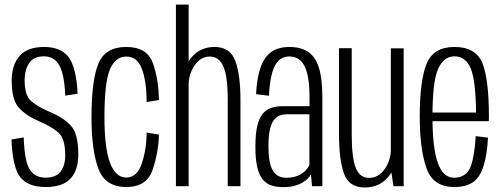

<svg xmlns="http://www.w3.org/2000/svg" viewBox="-20 -805 2171 830"><path d="M177.5 3.5Q251 3.5 284.8 -33Q318.5 -69.5 318.5 -137.5Q318.5 -229.5 284.2 -264.2Q250 -299 193.5 -322Q142.5 -344 114.5 -368.2Q86.5 -392.5 86.5 -456.5Q86.5 -504.5 106.5 -533Q126.5 -561.5 169.5 -561.5Q215.5 -561.5 237 -521.5Q258.5 -481.5 262 -391.5L315.5 -400Q310 -514 276.5 -558Q243 -602 170 -602Q98.5 -602 64.5 -563Q30.5 -524 30.5 -456Q30.5 -373.5 61.5 -339.2Q92.5 -305 149.5 -280.5Q201.5 -258.5 231.8 -232.5Q262 -206.5 262 -133Q262 -90.5 242.2 -63.8Q222.5 -37 177.5 -37Q131.5 -37 108.8 -72Q86 -107 82.5 -211L29.5 -202Q35 -75.5 70 -36Q105 3.5 177.5 3.5Z M526 3.5Q615 3.5 640.2 -72.5Q665.5 -148.5 667 -223L614 -232Q613.5 -159.5 593 -98.5Q572.5 -37.5 526 -37.5Q479.5 -37.5 455.5 -101.5Q431.5 -165.5 431.5 -298.5Q431.5 -448.5 455 -504.5Q478.5 -560.5 526 -560.5Q573 -560.5 593.2 -507.8Q613.5 -455 614 -364L667 -372.5Q665.5 -465.5 640.2 -533.8Q615 -602 526 -602Q434.5 -602 405 -529.2Q375.5 -456.5 375.5 -298.5Q375.5 -156.5 405 -76.5Q434.5 3.5 526 3.5Z M740.5 0H795.5V-785H740.5ZM964.5 0H1019.5V-373.5Q1019.5 -480 997.5 -541Q975.5 -602 907 -602Q845 -602 807.2 -556.2Q769.5 -510.5 769.5 -453.5L795 -433.5Q795 -484 821.2 -522.2Q847.5 -560.5 886.5 -560.5Q927.5 -560.5 946 -516.8Q964.5 -473 964.5 -375Z M1204.5 4Q1231.5 4 1252 -1.5Q1272.5 -7 1287.2 -15.5Q1302 -24 1311.2 -33.5Q1320.5 -43 1324 -52L1329 0H1373.5V-384Q1373.5 -467 1357.8 -514.5Q1342 -562 1310.2 -582Q1278.5 -602 1230.5 -602Q1199 -602 1173.8 -592Q1148.5 -582 1130.2 -558.8Q1112 -535.5 1101 -496.2Q1090 -457 1087 -398L1142.5 -391Q1146 -455 1157 -492Q1168 -529 1186.5 -545Q1205 -561 1230.5 -561Q1259 -561 1278.2 -544Q1297.5 -527 1307.8 -488.5Q1318 -450 1318 -385V-346H1203Q1174.5 -346 1152 -338.5Q1129.5 -331 1114.5 -311.8Q1099.5 -292.5 1091.8 -259Q1084 -225.5 1084 -172Q1084 -117.5 1092 -82.8Q1100 -48 1115.8 -29.2Q1131.5 -10.5 1153.8 -3.2Q1176 4 1204.5 4ZM1218 -36.5Q1201.5 -36.5 1187.5 -42.2Q1173.5 -48 1162.8 -62.5Q1152 -77 1146.2 -104Q1140.5 -131 1140.5 -174.5Q1140.5 -217 1146.8 -244.2Q1153 -271.5 1163.8 -285.8Q1174.5 -300 1189.2 -305.5Q1204 -311 1221.5 -311H1317.5V-93Q1313 -80.5 1300.2 -67.2Q1287.5 -54 1266.8 -45.2Q1246 -36.5 1218 -36.5Z M1681 0H1725V-596H1669.5V-74.5ZM1500.5 -596.5H1445.5V-223Q1445.5 -117.5 1466.5 -56Q1487.5 5.5 1557 5.5Q1620 5.5 1658.5 -40.5Q1697 -86.5 1697 -143L1670 -163Q1670 -112.5 1643 -74.2Q1616 -36 1576 -36Q1535 -36 1517.8 -79.8Q1500.5 -123.5 1500.5 -222Z M1944 3.5V-36.5Q1895 -36.5 1872.5 -101.5Q1849.5 -166 1849.5 -300Q1849.5 -451 1873.5 -506Q1897.5 -561.5 1944.5 -561.5Q1993.5 -561.5 2015.5 -507.5Q2036.5 -455 2038 -318.5H1842V-281H2093Q2093.5 -291 2093.5 -301Q2093.5 -459.5 2066 -531Q2037.5 -602 1944.5 -602Q1854 -602 1824.5 -530Q1794.5 -457.5 1794.5 -300Q1794.5 -161.5 1823.5 -78.5Q1851.5 3.5 1944 3.5ZM1944 -36.5V3.5Q1993.5 3.5 2024 -17Q2054.5 -37 2070.5 -88Q2086 -138.5 2089.5 -210L2036.5 -216.5Q2033.5 -161.5 2023.5 -115Q2013.5 -69 1992.5 -52.5Q1971.5 -36.5 1944 -36.5Z"/></svg>

Font: Anybody Condensed Light
Style: Regular
Weight: 300
Width: 3
Designer: Tyler Finck
Foundry: Etcetera Type Company
Version: Version 1.113;gftools[0.9.25]